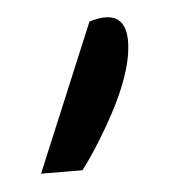

<svg xmlns="http://www.w3.org/2000/svg" viewBox="-20 -624 202 217"><path d="M101.6 -604.5Q125 -604.5 125 -570.3Q125 -530.3 91.8 -464.8Q82 -445.3 73.2 -431.6L26.4 -427.7L81.1 -599.6Q92.8 -604.5 101.6 -604.5Z"/></svg>

Font: Architects Daughter
Style: Regular
Weight: 400
Designer: Kimberly Geswein
Foundry: Kimberly Geswein
Version: Version 1.002 2010